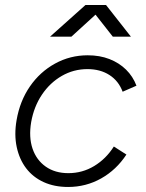

<svg xmlns="http://www.w3.org/2000/svg" viewBox="-20 -732 580 764"><path d="M251 12Q196 12 153.5 -7.5Q111 -27 84 -62.5Q57 -98 46.5 -147Q36 -196 46 -254Q59 -330 99 -388Q139 -446 199 -479Q259 -512 329 -512Q377 -512 415.5 -497Q454 -482 481.5 -455Q509 -428 523 -391L468 -367Q452 -410 415.5 -433.5Q379 -457 328 -457Q273 -457 226 -430Q179 -403 147 -355.5Q115 -308 104 -246Q94 -186 109.5 -140.5Q125 -95 162 -69Q199 -43 252 -43Q308 -43 355 -71.5Q402 -100 433 -149L483 -117Q443 -56 382.5 -22Q322 12 251 12ZM179 -586 320 -712H401V-711L264 -586ZM429 -586 330 -712H332H402L501 -586Z"/></svg>

Font: Figtree Light Light
Style: Italic
Weight: 300
Italic angle: -9.5°
Version: Version 2.000